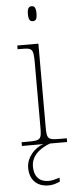

<svg xmlns="http://www.w3.org/2000/svg" viewBox="-63 -770 406 1024"><g transform="rotate(-5 140.0 -258.0)"><path d="M147 -658C162 -658 170 -666 170 -698C170 -729 162 -738 147 -738C133 -738 124 -729 124 -698C124 -666 133 -658 147 -658ZM31 0H147C100 13 54 63 54 119C54 182 90 222 156 222C176 222 196 216 216 207V186C189 194 177 198 156 198C118 198 80 179 80 113C80 47 146 12 182 0H273V-20H243C170 -20 166 -24 166 -94V-536H53V-516H71C131 -516 138 -512 138 -438V-94C138 -24 134 -20 61 -20H31Z"/></g></svg>

Font: Noto Serif Sinhala Thin
Style: Regular
Weight: 100
Designer: Jelle Bosma - Monotype Design Team
Foundry: Monotype Imaging Inc.
Version: Version 2.007